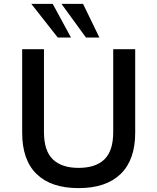

<svg xmlns="http://www.w3.org/2000/svg" viewBox="-20 -958 809 987"><path d="M384 9Q243 9 168.5 -63Q94 -135 94 -276V-705H206V-279Q206 -183 251.5 -139Q297 -95 384 -95Q472 -95 517 -139Q562 -183 562 -279V-705H675V-276Q675 -136 600 -63.5Q525 9 384 9ZM422 -765 296 -938H407L491 -765ZM277 -765 141 -938H251L345 -765Z"/></svg>

Font: Nunito Sans 7pt SemiBold
Style: Regular
Weight: 600
Designer: Vernon Adams
Foundry: Vernon Adams
Version: Version 3.101;gftools[0.9.27]